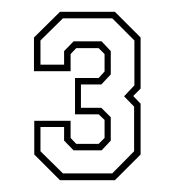

<svg xmlns="http://www.w3.org/2000/svg" viewBox="-20 -720 296 325"><path d="M81.5 -415 38 -458.5V-515.5H99.5V-486.5L109 -476.5H147L157 -486.5V-517L147 -526.5H107V-588H147L157 -599V-628.5L147 -638.5H109L99.5 -628.5V-599.5H37.5V-656.5L81.5 -700H174.5L218 -656.5V-570L205.5 -557.5L218 -544.5V-458.5L174.5 -415ZM86.5 -426.5H170L207 -464V-539.5L190 -557L207.5 -575.5V-651.5L170 -689H86.5L48.5 -651.5V-610.5H88.5V-633.5L104.5 -650H152L167.5 -633.5V-594L151.5 -577H117V-537.5H151.5L167.5 -521.5V-482L152 -465.5H104.5L88.5 -482V-505H48.5V-464Z"/></svg>

Font: Tourney Thin ExtraLight
Style: Regular
Weight: 250
Version: Version 1.015